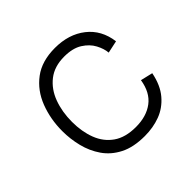

<svg xmlns="http://www.w3.org/2000/svg" viewBox="-139 -664 817 817"><g transform="rotate(-45 269.5 -256.0)"><path d="M296 12Q228 12 183 -11Q138 -34 111.5 -72.5Q85 -111 73.5 -157.5Q62 -204 62 -251Q62 -323 86 -385.5Q110 -448 160.5 -486Q211 -524 290 -524Q373 -524 428.5 -480.5Q484 -437 494 -360L438 -348Q436 -373 421 -401.5Q406 -430 374.5 -450Q343 -470 292 -470Q233 -470 194.5 -440Q156 -410 137.5 -360Q119 -310 119 -250Q119 -191 137 -144Q155 -97 194 -69.5Q233 -42 296 -42Q360 -42 401 -73Q442 -104 452 -168L507 -155Q495 -94 463.5 -57Q432 -20 389 -4Q346 12 296 12Z"/></g></svg>

Font: Bricolage Grotesque 10pt ExtraLight
Style: Regular
Weight: 200
Designer: Mathieu Triay
Foundry: Atelier Triay
Version: Version 1.000; ttfautohint (v1.8.4.7-5d5b);gftools[0.9.32]